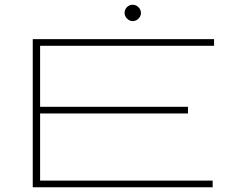

<svg xmlns="http://www.w3.org/2000/svg" viewBox="-20 -789 1040 809"><path d="M118 0V-624H882V-596H149V-339H772V-311H149V-28H876V0ZM539 -700Q526 -700 515.5 -710.5Q505 -721 505 -734Q505 -749 515 -759Q525 -769 539 -769Q553 -769 563.5 -758.5Q574 -748 574 -734Q574 -721 563.5 -710.5Q553 -700 539 -700Z"/></svg>

Font: Inconsolata UltraExpanded ExtraLight
Style: Regular
Weight: 200
Width: 9
Monospace: yes
Designer: Raph Levien, Cyreal, Brenton Simpson
Foundry: Raph Levien, Cyreal, Google
Version: Version 3.001; ttfautohint (v1.8.2.53-6de2)